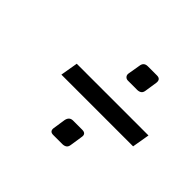

<svg xmlns="http://www.w3.org/2000/svg" viewBox="-119 -780 848 848"><g transform="rotate(45 304.5 -356.0)"><path d="M293 -101Q270 -101 273 -124L282 -183Q287 -208 310 -208H367Q393 -208 388 -183L379 -124Q377 -111 369 -106Q361 -101 350 -101ZM357 -504Q347 -504 341 -510.5Q335 -517 336 -527L346 -586Q349 -611 374 -611H431Q455 -611 452 -586L443 -527Q441 -514 433 -509Q425 -504 414 -504ZM130 -315 144 -397H592L578 -315Z"/></g></svg>

Font: Exo Thin Medium
Style: Italic
Weight: 500
Italic angle: -9°
Version: Version 2.000